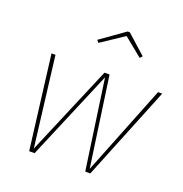

<svg xmlns="http://www.w3.org/2000/svg" viewBox="-135 -882 955 1001"><g transform="rotate(20 342.0 -381.0)"><path d="M474 0H446L375 -497L165 0H135L70 -519H92L153 -21L364 -519H392L463 -21L661 -519H684ZM270 -667 404 -762H416L522 -667L510 -654L407 -738L281 -654Z"/></g></svg>

Font: FiraGO Thin
Style: Italic
Weight: 100
Italic angle: -8°
Designer: bBox Type GmbH
Foundry: bBox Type GmbH
Version: Version 1.001